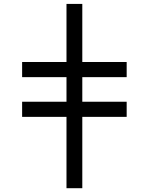

<svg xmlns="http://www.w3.org/2000/svg" viewBox="-20 -780 768 991"><path d="M633.8 -254.9H404.8V-381.8H633.8V-460H404.8V-759.8H323.2V-460H94.2V-381.8H323.2V-254.9H94.2V-176.8H323.2V191.4H404.8V-176.8H633.8Z"/></svg>

Font: SG Kara SemiBold
Style: Regular
Weight: 400
Designer: Damoon Khanjanzadeh
Version: Version 1.000